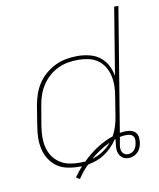

<svg xmlns="http://www.w3.org/2000/svg" viewBox="-88 -804 777 941"><g transform="rotate(-10 300.0 -333.5)"><path d="M233 68 215 57Q224 44 234 31.5Q244 19 254 8Q250 8 246.5 8Q243 8 239 8Q210 8 181.5 2Q153 -4 131 -19.5Q109 -35 94 -58Q79 -81 72.5 -108.5Q66 -136 66.5 -165Q67 -194 72 -223L88 -323Q93 -351 102 -378Q111 -405 127 -429.5Q143 -454 166 -473.5Q189 -493 215 -505.5Q241 -518 269 -523Q297 -528 324 -528Q355 -528 384 -521Q413 -514 435.5 -497Q458 -480 471.5 -454.5Q485 -429 490 -400L545 -735H566L465 -121Q473 -122 480.5 -123Q488 -124 496 -124Q510 -124 523 -120Q536 -116 544 -106.5Q552 -97 553.5 -83Q555 -69 553 -55Q553 -55 553 -55Q553 -55 553 -55Q551 -43 546 -31Q541 -19 531.5 -10Q522 -1 510 3.5Q498 8 486 8Q468 8 455 -2Q442 -12 437.5 -27.5Q433 -43 435 -60.5Q437 -78 439 -95Q438 -94 436.5 -93.5Q435 -93 434 -93Q421 -73 404.5 -56.5Q388 -40 368.5 -27Q349 -14 327.5 -6.5Q306 1 285 5Q270 19 257 35Q244 51 233 68ZM245 -11Q252 -11 259 -11.5Q266 -12 274 -12Q307 -45 346 -70.5Q385 -96 427 -110Q439 -131 446 -153.5Q453 -176 457 -199L473 -299Q478 -325 478.5 -351.5Q479 -378 473.5 -402.5Q468 -427 455 -448.5Q442 -470 422 -484Q402 -498 376.5 -503.5Q351 -509 325 -509Q300 -509 274 -504.5Q248 -500 224 -488.5Q200 -477 179.5 -458.5Q159 -440 144.5 -417.5Q130 -395 121.5 -370Q113 -345 109 -320L92 -220Q88 -194 87.5 -167.5Q87 -141 93 -116Q99 -91 112.5 -70.5Q126 -50 146.5 -36Q167 -22 192.5 -16.5Q218 -11 245 -11ZM486 -11Q494 -11 503 -14.5Q512 -18 518 -25Q524 -32 527.5 -40.5Q531 -49 532 -58Q534 -67 533.5 -76.5Q533 -86 527.5 -93Q522 -100 513 -102.5Q504 -105 494 -105Q486 -105 478 -104Q470 -103 461 -101V-97Q460 -90 458.5 -83Q457 -76 456 -70Q454 -60 453.5 -50Q453 -40 456.5 -31Q460 -22 468 -16.5Q476 -11 486 -11ZM310 -19Q338 -27 363 -43Q388 -59 407 -82Q381 -70 356.5 -54Q332 -38 310 -19Z"/></g></svg>

Font: Iosevka SS04 Th Ex Obl
Style: Regular
Weight: 100
Width: 7
Italic angle: -9°
Monospace: yes
Designer: Belleve Invis
Foundry: Belleve Invis
Version: Version 19.0.0; ttfautohint (v1.8.4)